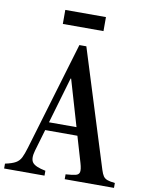

<svg xmlns="http://www.w3.org/2000/svg" viewBox="-118 -1015 832 1086"><g transform="rotate(10 297.5 -472.0)"><path d="M280.5 -761.5H320.5L531 -89Q538 -66.5 546.2 -54.2Q554.5 -42 570 -36.5Q585.5 -31 613.5 -28V0H330.5V-28Q367.5 -30.5 386.8 -35Q406 -39.5 409.2 -55Q412.5 -70.5 402.5 -105L358.5 -254.5H173.5L137 -130Q123 -82 139 -60.8Q155 -39.5 214.5 -28V0H-17.5V-28Q22.5 -36.5 42.5 -48Q62.5 -59.5 73 -80.5Q83.5 -101.5 94.5 -138.5ZM264.5 -566.5 187 -301.5H345L267.5 -566.5ZM167.5 -863V-943.5H401V-863Z"/></g></svg>

Font: Libre Caslon Condensed Medium
Style: Regular
Weight: 500
Designer: Pablo Impallari, Rodrigo Fuenzalida, Katja Schimmel, Ertekin Erdin
Foundry: Pablo Impallari, Rodrigo Fuenzalida
Version: Version 2.000; ttfautohint (v1.8.4.7-5d5b);gftools[0.9.33]